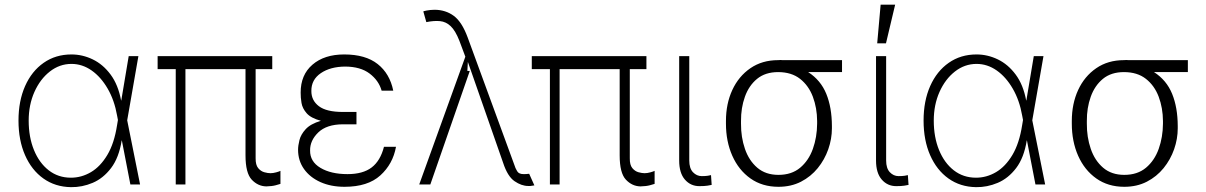

<svg xmlns="http://www.w3.org/2000/svg" viewBox="-20 -784 5124 816"><path d="M281.6 11.4Q214.5 10.3 164.4 -25.4Q114.3 -61.1 86.5 -124.5Q58.6 -187.9 58.6 -271.7Q58.6 -354.8 86.6 -418.1Q114.7 -481.5 165.5 -517Q216.3 -552.6 283.7 -552.6Q330.6 -552.6 374.1 -531.6Q417.6 -510.7 449.9 -467.3Q482.2 -424 494.7 -356.9H495.4L527 -545.5H568.2L520.6 -272.7L575.3 0H534.1L497.9 -187.1H497.2Q485.4 -113.6 452.1 -69.8Q418.7 -25.9 373.8 -6.9Q328.8 12.1 281.6 11.4ZM481.2 -274.1 477.6 -293Q466.3 -357.6 437.7 -407.1Q409.1 -456.7 369.3 -484.6Q329.5 -512.4 283.7 -512.4Q233.3 -512.4 191.9 -480.1Q150.6 -447.8 126.2 -393.1Q101.9 -338.4 101.9 -271.3Q101.9 -201.3 124.3 -146.5Q146.7 -91.6 187 -60.2Q227.3 -28.8 281.6 -28.8Q326.3 -28.8 366.5 -52.4Q406.6 -76 436.1 -125.4Q465.6 -174.7 477.6 -252.5Z M1137.1 -545.5V-490.1H1066.4V-111.2Q1066.1 -83.1 1077.2 -69.6Q1088.4 -56.1 1103.3 -52Q1118.3 -47.9 1129.3 -47.9Q1140.6 -47.9 1153.6 -51.5Q1166.5 -55 1171.9 -57.9V-2.5Q1166.5 -0.7 1151.6 3.4Q1136.7 7.5 1111.9 8.2Q1076 7.5 1049.7 -20.6Q1023.4 -48.7 1023.4 -123.6V-490.1H768.1V0H726.9V-490.1H649.9V-545.5Z M1495 -283V-255.7H1437.1Q1367.9 -255.3 1332.6 -221.1Q1297.2 -186.8 1297.9 -144.5Q1297.2 -97.3 1341.8 -70.7Q1386.4 -44 1457 -44Q1522.4 -44 1559.5 -72.3Q1596.6 -100.5 1611.9 -160.2H1663Q1649.9 -87 1596.4 -38.5Q1543 9.9 1444.2 9.9Q1386.4 9.9 1341.8 -10.1Q1297.2 -30.2 1272 -65.7Q1246.8 -101.2 1246.8 -147.7Q1246.8 -165.1 1252.7 -188.7Q1258.5 -212.4 1279.1 -234.9Q1299.7 -257.5 1343.8 -270.6Q1301.5 -282 1283.4 -302.6Q1265.3 -323.2 1261.4 -346.4Q1257.5 -369.7 1257.8 -390.3Q1257.5 -465.6 1307.9 -509.1Q1358.3 -552.6 1442.8 -552.6Q1533.7 -552.6 1585.2 -511.7Q1636.7 -470.9 1651.3 -398.8H1601.9Q1589.5 -442.1 1550.8 -471.4Q1512.1 -500.7 1447.4 -501.1Q1383.9 -500.7 1343.4 -473Q1302.9 -445.3 1303.3 -397.7Q1302.9 -357.2 1335.2 -332.7Q1367.5 -308.2 1437.1 -308.2H1495Z M2224.8 6.4Q2196.4 6.4 2166.7 -14Q2137.1 -34.4 2118.3 -92L1968.4 -521L1966.3 -482.6H1976.6L1808.9 0H1761.7L1957.7 -543L1932.5 -610.4Q1915.5 -653.8 1895.4 -672.8Q1875.4 -691.8 1850.1 -694.2Q1824.9 -696.7 1791.9 -690L1779.1 -735.4Q1778.4 -736.2 1793 -739.2Q1807.5 -742.2 1827.1 -742.5Q1873.9 -742.2 1908.6 -716.6Q1943.2 -691.1 1967.7 -624.6L2169.4 -73.9Q2169.4 -73.9 2169.4 -73.5Q2170.8 -69.2 2177.9 -56.5Q2185 -43.7 2206.3 -44Q2209.5 -43.7 2215.2 -44.2Q2220.9 -44.7 2225.1 -45.1Q2228.7 -45.5 2229 -45.5L2251.1 3.9Q2239.7 6 2234.2 6.4Q2228.7 6.7 2224.8 6.4Z M2727.3 -545.5V-490.1H2656.6V-111.2Q2656.2 -83.1 2667.4 -69.6Q2678.6 -56.1 2693.5 -52Q2708.5 -47.9 2719.5 -47.9Q2730.8 -47.9 2743.8 -51.5Q2756.7 -55 2762.1 -57.9V-2.5Q2756.7 -0.7 2741.8 3.4Q2726.9 7.5 2702.1 8.2Q2666.2 7.5 2639.9 -20.6Q2613.6 -48.7 2613.6 -123.6V-490.1H2358.3V0H2317.1V-490.1H2240.1V-545.5Z M2866.5 -545.5H2909.4V-101.9Q2909.4 -68.5 2925.2 -52Q2941.1 -35.5 2962.4 -35.5Q2977.6 -35.5 2988.5 -37.1Q2999.3 -38.7 3001.8 -39.8L3004.6 1.8Q3000 3.2 2986.7 5.1Q2973.4 7.1 2952.4 7.1Q2915.1 7.1 2890.8 -20.8Q2866.5 -48.7 2866.5 -101.9Z M3065.3 -258.5V-269.9Q3065.3 -343 3092.3 -401.5Q3119.3 -459.9 3169.2 -494.1Q3219.1 -528.4 3286.9 -528.4Q3296.9 -529.5 3306.1 -528.4H3558.6V-477.6H3414.8Q3468 -443.2 3491.7 -385.3Q3515.3 -327.4 3515.6 -248.6V-238.6Q3515.6 -193.9 3500.2 -149.7Q3484.7 -105.5 3455.4 -69.4Q3426.1 -33.4 3384.1 -11.7Q3342 9.9 3288.4 9.9Q3219.5 9.9 3169.4 -25.6Q3119.3 -61.1 3092.3 -122Q3065.3 -182.9 3065.3 -258.5ZM3129.3 -269.9V-258.5Q3128.9 -201 3146 -151.3Q3163 -101.6 3198.5 -71.2Q3234 -40.8 3288.4 -40.8Q3344.5 -40.8 3380.7 -71.2Q3416.9 -101.6 3434.7 -151.3Q3452.4 -201 3452.8 -258.5V-269.9Q3452.4 -325.3 3434.7 -372.7Q3416.9 -420.1 3380.3 -448.9Q3343.7 -477.6 3286.9 -477.6Q3232.6 -477.6 3197.6 -448.9Q3162.6 -420.1 3145.8 -372.7Q3128.9 -325.3 3129.3 -269.9Z M3703.1 -545.5H3746.1V-101.9Q3746.1 -68.5 3761.9 -52Q3777.7 -35.5 3799 -35.5Q3814.3 -35.5 3825.1 -37.1Q3835.9 -38.7 3838.4 -39.8L3841.3 1.8Q3836.6 3.2 3823.3 5.1Q3810 7.1 3789.1 7.1Q3751.8 7.1 3727.5 -20.8Q3703.1 -48.7 3703.1 -101.9ZM3708.1 -599.8 3722.7 -764.2H3784.4L3745.4 -599.8Z M4128.2 11.4Q4061.1 10.3 4011 -25.4Q3960.9 -61.1 3933.1 -124.5Q3905.2 -187.9 3905.2 -271.7Q3905.2 -354.8 3933.2 -418.1Q3961.3 -481.5 4012.1 -517Q4062.9 -552.6 4130.3 -552.6Q4177.2 -552.6 4220.7 -531.6Q4264.2 -510.7 4296.5 -467.3Q4328.8 -424 4341.3 -356.9H4342L4373.6 -545.5H4414.8L4367.2 -272.7L4421.9 0H4380.7L4344.5 -187.1H4343.8Q4332 -113.6 4298.7 -69.8Q4265.3 -25.9 4220.3 -6.9Q4175.4 12.1 4128.2 11.4ZM4327.8 -274.1 4324.2 -293Q4312.9 -357.6 4284.3 -407.1Q4255.7 -456.7 4215.9 -484.6Q4176.1 -512.4 4130.3 -512.4Q4079.9 -512.4 4038.5 -480.1Q3997.2 -447.8 3972.8 -393.1Q3948.5 -338.4 3948.5 -271.3Q3948.5 -201.3 3970.9 -146.5Q3993.3 -91.6 4033.6 -60.2Q4073.9 -28.8 4128.2 -28.8Q4172.9 -28.8 4213.1 -52.4Q4253.2 -76 4282.7 -125.4Q4312.1 -174.7 4324.2 -252.5Z M4535.2 -258.5V-269.9Q4535.2 -343 4562.1 -401.5Q4589.1 -459.9 4639 -494.1Q4688.9 -528.4 4756.7 -528.4Q4766.7 -529.5 4775.9 -528.4H5028.4V-477.6H4884.6Q4937.9 -443.2 4961.5 -385.3Q4985.1 -327.4 4985.4 -248.6V-238.6Q4985.4 -193.9 4970 -149.7Q4954.5 -105.5 4925.2 -69.4Q4896 -33.4 4853.9 -11.7Q4811.8 9.9 4758.2 9.9Q4689.3 9.9 4639.2 -25.6Q4589.1 -61.1 4562.1 -122Q4535.2 -182.9 4535.2 -258.5ZM4599.1 -269.9V-258.5Q4598.7 -201 4615.8 -151.3Q4632.8 -101.6 4668.3 -71.2Q4703.8 -40.8 4758.2 -40.8Q4814.3 -40.8 4850.5 -71.2Q4886.7 -101.6 4904.5 -151.3Q4922.2 -201 4922.6 -258.5V-269.9Q4922.2 -325.3 4904.5 -372.7Q4886.7 -420.1 4850.1 -448.9Q4813.6 -477.6 4756.7 -477.6Q4702.4 -477.6 4667.4 -448.9Q4632.5 -420.1 4615.6 -372.7Q4598.7 -325.3 4599.1 -269.9Z"/></svg>

Font: Inter Extra Light BETA
Style: Regular
Weight: 200
Designer: Rasmus Andersson
Foundry: rsms
Version: Version 3.011;git-f93a4a705